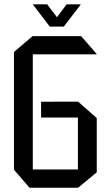

<svg xmlns="http://www.w3.org/2000/svg" viewBox="-20 -877 510 897"><path d="M133.2 -623.1V-708.3H359.2L432 -624.1V-623.1ZM118 0 45.2 -84.2V-85.2H344V0ZM45.2 -85.2V-634.1L132.2 -708.3H133.2V-85.2ZM172 -328V-401.8L344 -402V-328ZM344 0V-402H345L432 -325.5V-72.1L345 0ZM212.4 -752.8 133.9 -855.7V-856.7H200.4L272.3 -762ZM213.1 -752.8 291.2 -856.7H356.9V-855.7L278.1 -752.8Z"/></svg>

Font: Foldit Thin
Style: Regular
Weight: 100
Designer: Sophia Tai
Foundry: Sophia Tai
Version: Version 1.003